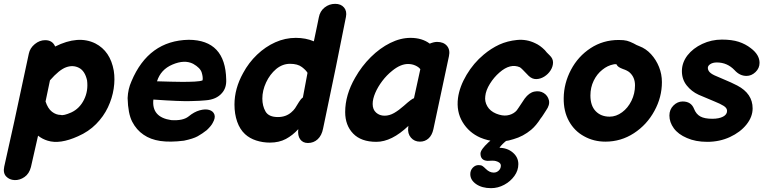

<svg xmlns="http://www.w3.org/2000/svg" viewBox="-50 -737 3987 999"><path d="M111 132Q131 46 148 -31Q171 -13 198 -5Q261 15 356 -28Q411 -52 450 -91.5Q489 -131 511.5 -178.5Q534 -226 541.5 -275.5Q549 -325 542 -369Q524 -471 446 -511Q357 -555 237 -495Q223 -528 185 -528Q156 -528 131 -507.5Q106 -487 100 -458Q12 -43 -28 130Q-35 163 -18 181Q-1 199 26 200Q53 201 77.5 184Q102 167 111 132ZM266 -139Q242 -139 220.5 -155.5Q199 -172 187 -209L210 -319Q258 -374 294 -387Q330 -400 361 -384Q392 -368 403 -319Q410 -264 387 -218Q364 -172 321 -152Q280 -134 266 -139Z M907 -5Q955 -15 978.5 -28Q1002 -41 1026 -60Q1050 -83 1057 -98Q1072 -124 1065.5 -141.5Q1059 -159 1038.5 -165Q1018 -171 989 -163Q960 -155 931 -131Q902 -108 841 -112Q738 -127 748 -219Q890 -209 942 -211Q994 -212 1020 -215Q1076 -219 1105 -253Q1129 -280 1127 -323Q1123 -529 932 -530Q723 -526 634 -314Q616 -274 614 -227Q616 -146 638 -103.5Q660 -61 697 -36Q733 -11 784 -3.5Q835 4 907 -5ZM767 -314Q786 -375 847 -401Q910 -428 955 -405Q992 -384 999.5 -359.5Q1007 -335 1004 -319Q993 -314 963.5 -312.5Q934 -311 899.5 -311Q865 -311 840 -312Q802 -313 767 -314Z M1552 7Q1582 7 1603 -12.5Q1624 -32 1631 -68L1645 -135Q1698 -385 1750 -649Q1756 -679 1740 -698Q1724 -717 1694 -717Q1663 -717 1639 -698Q1615 -679 1609 -647Q1606 -634 1600 -603Q1594 -571 1583 -522Q1541 -540 1489 -540Q1434 -540 1382.5 -517Q1331 -494 1287.5 -452.5Q1244 -411 1215 -357Q1170 -276 1170 -193Q1170 -144 1184 -104Q1198 -64 1225 -39Q1249 -17 1283 -6Q1317 5 1354 5Q1402 5 1437.5 -14Q1473 -33 1502 -65Q1498 -31 1512 -12Q1526 7 1552 7ZM1396 -128Q1348 -128 1331.5 -157Q1315 -186 1315 -224Q1315 -266 1334.5 -308Q1354 -350 1387 -378Q1420 -405 1459 -405Q1499 -405 1521 -388Q1542 -372 1550 -358L1526 -230Q1515 -222 1506 -207Q1493 -185 1485.5 -174Q1478 -163 1465 -152Q1437 -128 1396 -128Z M1908 1Q1988 1 2075 -82L2074 -74Q2070 -42 2088 -21Q2106 0 2135 0Q2161 0 2179.5 -16.5Q2198 -33 2205 -65L2286 -445Q2293 -478 2275.5 -498.5Q2258 -519 2224 -519Q2208 -519 2186 -510Q2146 -540 2086 -540Q2034 -540 1980.5 -513.5Q1927 -487 1879.5 -440Q1832 -393 1798 -333Q1746 -243 1746 -154Q1746 -85 1787.5 -42Q1829 1 1908 1ZM1951 -135Q1925 -135 1907 -151Q1889 -167 1889 -196Q1889 -222 1902.5 -253.5Q1916 -285 1939 -315.5Q1962 -346 1991 -369Q2034 -404 2073 -404Q2094 -404 2111.5 -396Q2129 -388 2137 -377L2104 -226Q2092 -223 2052 -187Q2025 -163 2000.5 -149Q1976 -135 1951 -135Z M2622 -13Q2672 -27 2714 -62Q2740 -84 2764 -122Q2768 -126 2777.5 -141Q2787 -156 2791 -162Q2812 -191 2806 -215.5Q2800 -240 2779 -253Q2758 -266 2730.5 -260.5Q2703 -255 2680 -224Q2679 -222 2648 -176Q2638 -160 2631 -155Q2613 -140 2588 -136.5Q2563 -133 2531 -146Q2500 -159 2485.5 -184Q2471 -209 2475 -237Q2478 -267 2499 -301Q2520 -335 2549 -360Q2605 -409 2655 -387Q2660 -384 2670 -374Q2699 -343 2701 -342Q2719 -325 2740.5 -325.5Q2762 -326 2782 -338.5Q2802 -351 2814.5 -370.5Q2827 -390 2827.5 -411Q2828 -432 2810 -449L2795 -464Q2786 -474 2785 -476Q2760 -501 2735 -512Q2690 -534 2640 -529Q2590 -524 2548 -505Q2505 -485 2467 -453Q2414 -409 2377.5 -347.5Q2341 -286 2333 -227Q2324 -156 2357 -101.5Q2390 -47 2449 -21Q2487 -5 2530 -1Q2573 3 2622 -13ZM2505 242Q2541 242 2573.5 224.5Q2606 207 2626.5 178.5Q2647 150 2647 117Q2647 81 2618 56.5Q2589 32 2547 32Q2529 32 2520 36L2540 52Q2544 33 2565.5 12Q2587 -9 2613 -24Q2604 -33 2588.5 -39.5Q2573 -46 2559 -51Q2537 -38 2491 4Q2450 42 2450 62Q2450 98 2487 100Q2499 100 2511 99Q2523 99 2530 101Q2556 108 2556 125Q2556 140 2545 150.5Q2534 161 2519 161Q2497 161 2478 142Q2467 131 2460 126.5Q2453 122 2440 122Q2423 122 2410 135.5Q2397 149 2397 169Q2397 200 2427.5 221Q2458 242 2505 242Z M3100 0Q3181 0 3248.5 -44Q3316 -88 3355 -160Q3394 -231 3394 -310Q3394 -351 3379 -388.5Q3364 -426 3337.5 -455Q3311 -484 3276 -497Q3262 -502 3247 -511Q3227 -521 3212 -525Q3197 -529 3169 -529Q3088 -529 3023 -486.5Q2958 -444 2921 -374Q2884 -304 2883 -227Q2882 -158 2910.5 -106.5Q2939 -55 2989 -28Q3039 0 3100 0ZM3122 -130Q3077 -130 3049.5 -158.5Q3022 -187 3022 -240Q3022 -282 3039 -317Q3056 -352 3084 -374Q3111 -396 3142 -402Q3144 -402 3148 -403Q3151 -403 3157 -403Q3162 -393 3170 -388Q3178 -383 3191 -378Q3215 -370 3226 -360Q3254 -335 3254 -293Q3254 -250 3235.5 -212.5Q3217 -175 3187 -153Q3156 -130 3122 -130Z M3630 1Q3694 1 3748 -24Q3802 -49 3834 -89Q3866 -129 3866 -173Q3866 -250 3786 -292Q3762 -305 3700 -331L3679 -340Q3654 -350 3643.5 -360.5Q3633 -371 3633 -384Q3633 -395 3646 -403.5Q3659 -412 3680 -412Q3734 -412 3772 -372Q3799 -342 3834 -342Q3860 -342 3881 -362Q3902 -382 3902 -410Q3902 -452 3857 -486Q3829 -508 3793.5 -519.5Q3758 -531 3706 -531Q3652 -531 3604 -508.5Q3556 -486 3527 -449Q3498 -411 3498 -367Q3498 -324 3523 -292.5Q3548 -261 3585 -244L3668 -209Q3698 -197 3715.5 -186Q3733 -175 3733 -160Q3733 -141 3712 -130Q3691 -119 3656 -119Q3616 -119 3594 -131Q3572 -143 3561 -171Q3546 -209 3502 -209Q3475 -209 3454 -188Q3433 -167 3433 -136Q3433 -101 3456 -69.5Q3479 -38 3524 -19Q3569 1 3630 1Z"/></svg>

Font: Balsamiq Sans
Style: Bold Italic
Weight: 700
Italic angle: -12°
Designer: Michael Angeles
Foundry: Balsamiq SRL
Version: Version 1.020; ttfautohint (v1.8.4.7-5d5b);gftools[0.9.26]